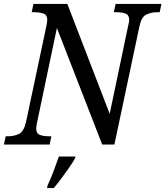

<svg xmlns="http://www.w3.org/2000/svg" viewBox="-39 -734 840 975"><path d="M-19 0 -10 -42H2Q33 -42 57.5 -54Q82 -66 93 -114L197 -604Q198 -612 199.5 -620Q201 -628 201 -633Q201 -658 182 -665Q163 -672 134 -672H122L131 -714H303L518 -156L612 -604Q614 -611 615.5 -619.5Q617 -628 617 -633Q617 -658 598.5 -665Q580 -672 551 -672H539L548 -714H781L772 -672H760Q729 -672 704 -660Q679 -648 669 -600L542 0H480L250 -592L149 -111Q147 -103 146 -94.5Q145 -86 145 -81Q145 -56 163.5 -49Q182 -42 210 -42H222L213 0ZM202 209Q217 177 232.5 136.5Q248 96 260 61H344L342 70Q331 90 312 117.5Q293 145 272 173Q251 201 234 221H200Z"/></svg>

Font: Noto Serif SemiCondensed
Style: Italic
Weight: 400
Width: 4
Italic angle: -12°
Designer: Monotype Design Team
Foundry: Monotype Imaging Inc.
Version: Version 2.013